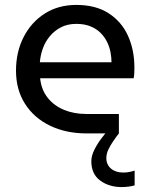

<svg xmlns="http://www.w3.org/2000/svg" viewBox="-20 -542 610 780"><path d="M475 218Q423 218 387 191.5Q351 165 351 113Q351 91 363.5 66Q376 41 394 17.5Q412 -6 430 -25Q448 -44 459 -55L461 -27L463 0Q452 14 440 31.5Q428 49 420 66Q412 83 412 100Q412 127 431 143Q450 159 481 159Q492 159 503.5 157Q515 155 527 151V211Q518 214 503 216Q488 218 475 218ZM332 0Q248 0 183 -31.5Q118 -63 81.5 -120.5Q45 -178 45 -255Q45 -331 76 -391.5Q107 -452 162 -487Q217 -522 290 -522Q369 -522 421.5 -488Q474 -454 500 -396.5Q526 -339 526 -268Q526 -257 525.5 -245Q525 -233 523 -224H143Q148 -177 174 -144.5Q200 -112 240.5 -95.5Q281 -79 330 -79H463V0ZM142 -289H433Q433 -308 429 -329.5Q425 -351 415 -371.5Q405 -392 388.5 -408.5Q372 -425 347.5 -435Q323 -445 290 -445Q255 -445 228.5 -431.5Q202 -418 183 -395.5Q164 -373 154 -345Q144 -317 142 -289Z"/></svg>

Font: MuseoModerno Thin
Style: Regular
Weight: 400
Version: Version 1.003